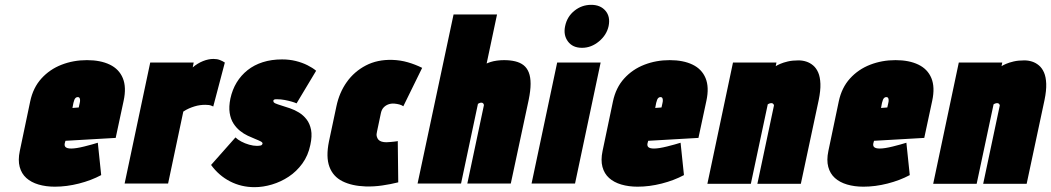

<svg xmlns="http://www.w3.org/2000/svg" viewBox="-20 -760 4352 795"><path d="M248 -166 251 -177 459 -189 492 -343Q504 -399 488.5 -436.5Q473 -474 434.5 -492.5Q396 -511 340 -511Q284 -511 235 -492Q186 -473 151.5 -435Q117 -397 105 -340L62 -135Q54 -97 61.5 -69Q69 -41 89 -23Q109 -5 139.5 4Q170 13 207 13Q256 13 307 0Q358 -13 399 -35L385 -169Q363 -162 329 -153.5Q295 -145 275 -145Q266 -145 260.5 -146.5Q255 -148 252 -150.5Q249 -153 248 -157Q247 -161 248 -166ZM310 -333 306 -315 280 -313 284 -334Q286 -342 288 -347Q290 -352 293.5 -355Q297 -358 302 -358Q307 -358 309 -355Q311 -352 311.5 -346.5Q312 -341 310 -333Z M863 -319 911 -501Q902 -507 890.5 -511.5Q879 -516 864 -516Q843 -516 820.5 -507Q798 -498 778 -481L782 -501H602L496 0H676L739 -298Q751 -306 762.5 -311Q774 -316 785.5 -319.5Q797 -323 808 -324.5Q819 -326 830 -326Q847 -326 855 -322.5Q863 -319 863 -319Z M1208 -332 1289 -467Q1275 -479 1253 -490Q1231 -501 1204.5 -507.5Q1178 -514 1148 -514Q1104 -514 1068 -502.5Q1032 -491 1005 -469.5Q978 -448 960 -418.5Q942 -389 934 -352Q927 -318 931 -292.5Q935 -267 946.5 -249Q958 -231 973.5 -218.5Q989 -206 1006 -198Q1023 -190 1037 -184.5Q1051 -179 1059.5 -174.5Q1068 -170 1067 -165Q1066 -162 1064 -160Q1062 -158 1059 -157.5Q1056 -157 1052.5 -156.5Q1049 -156 1044 -156Q1029 -156 1011.5 -161Q994 -166 979 -174Q964 -182 955 -191L854 -77Q886 -33 932.5 -9Q979 15 1034 15Q1069 15 1106 4Q1143 -7 1175.5 -28.5Q1208 -50 1232 -83Q1256 -116 1265 -160Q1273 -197 1268 -222.5Q1263 -248 1249.5 -265.5Q1236 -283 1218 -294Q1200 -305 1181 -311.5Q1162 -318 1145.5 -323Q1129 -328 1120 -332Q1111 -336 1112 -343Q1112 -345 1113 -346Q1114 -347 1116 -348Q1118 -349 1121 -349Q1124 -349 1128 -349Q1143 -349 1159 -346Q1175 -343 1188.5 -339Q1202 -335 1208 -332Z M1650 -320 1728 -479Q1700 -493 1669 -502Q1638 -511 1605 -512Q1543 -514 1495 -489Q1447 -464 1416 -420.5Q1385 -377 1373 -320L1342 -174Q1329 -110 1344 -69.5Q1359 -29 1398 -9.5Q1437 10 1494 12Q1528 13 1562.5 8Q1597 3 1629 -5L1627 -176Q1627 -176 1623 -175Q1619 -174 1611.5 -173.5Q1604 -173 1596 -172Q1588 -171 1580 -171Q1569 -171 1560.5 -173.5Q1552 -176 1547 -181.5Q1542 -187 1540 -195.5Q1538 -204 1541 -215L1557 -291Q1560 -306 1568.5 -315Q1577 -324 1588.5 -328Q1600 -332 1613 -331Q1624 -330 1633.5 -327.5Q1643 -325 1650 -320Z M1995 -497 2038 -700H1858L1709 0H1889L1959 -330Q1962 -332 1964.5 -333Q1967 -334 1969 -334.5Q1971 -335 1973 -335Q1976 -335 1978 -334Q1980 -333 1981.5 -331Q1983 -329 1983.5 -326.5Q1984 -324 1983 -321L1915 0H2095L2169 -346Q2177 -385 2177 -413Q2177 -441 2169.5 -460Q2162 -479 2148 -490Q2134 -501 2113.5 -506Q2093 -511 2067 -511Q2052 -511 2037.5 -509Q2023 -507 2012 -503.5Q2001 -500 1995 -497Z M2181 0H2361L2467 -501H2287ZM2428 -740Q2389 -740 2358.5 -715.5Q2328 -691 2320 -652Q2312 -615 2331.5 -588.5Q2351 -562 2390 -562Q2428 -562 2460 -588.5Q2492 -615 2500 -652Q2508 -691 2487 -715.5Q2466 -740 2428 -740Z M2661 -166 2664 -177 2872 -189 2905 -343Q2917 -399 2901.5 -436.5Q2886 -474 2847.5 -492.5Q2809 -511 2753 -511Q2697 -511 2648 -492Q2599 -473 2564.5 -435Q2530 -397 2518 -340L2475 -135Q2467 -97 2474.5 -69Q2482 -41 2502 -23Q2522 -5 2552.5 4Q2583 13 2620 13Q2669 13 2720 0Q2771 -13 2812 -35L2798 -169Q2776 -162 2742 -153.5Q2708 -145 2688 -145Q2679 -145 2673.5 -146.5Q2668 -148 2665 -150.5Q2662 -153 2661 -157Q2660 -161 2661 -166ZM2723 -333 2719 -315 2693 -313 2697 -334Q2699 -342 2701 -347Q2703 -352 2706.5 -355Q2710 -358 2715 -358Q2720 -358 2722 -355Q2724 -352 2724.5 -346.5Q2725 -341 2723 -333Z M3184 -320 3116 1H3296L3370 -346Q3378 -385 3377 -413Q3376 -441 3368 -459.5Q3360 -478 3347 -489Q3334 -500 3318.5 -505Q3303 -510 3286 -510Q3261 -510 3242 -505.5Q3223 -501 3210.5 -495.5Q3198 -490 3192 -486L3195 -501H3015L2909 1H3089L3159 -328Q3162 -330 3164.5 -331Q3167 -332 3169.5 -332.5Q3172 -333 3174 -333Q3177 -333 3179 -332Q3181 -331 3182.5 -329Q3184 -327 3184.5 -325Q3185 -323 3184 -320Z M3596 -166 3599 -177 3807 -189 3840 -343Q3852 -399 3836.5 -436.5Q3821 -474 3782.5 -492.5Q3744 -511 3688 -511Q3632 -511 3583 -492Q3534 -473 3499.5 -435Q3465 -397 3453 -340L3410 -135Q3402 -97 3409.5 -69Q3417 -41 3437 -23Q3457 -5 3487.5 4Q3518 13 3555 13Q3604 13 3655 0Q3706 -13 3747 -35L3733 -169Q3711 -162 3677 -153.5Q3643 -145 3623 -145Q3614 -145 3608.5 -146.5Q3603 -148 3600 -150.5Q3597 -153 3596 -157Q3595 -161 3596 -166ZM3658 -333 3654 -315 3628 -313 3632 -334Q3634 -342 3636 -347Q3638 -352 3641.5 -355Q3645 -358 3650 -358Q3655 -358 3657 -355Q3659 -352 3659.5 -346.5Q3660 -341 3658 -333Z M4119 -320 4051 1H4231L4305 -346Q4313 -385 4312 -413Q4311 -441 4303 -459.5Q4295 -478 4282 -489Q4269 -500 4253.5 -505Q4238 -510 4221 -510Q4196 -510 4177 -505.5Q4158 -501 4145.5 -495.5Q4133 -490 4127 -486L4130 -501H3950L3844 1H4024L4094 -328Q4097 -330 4099.5 -331Q4102 -332 4104.5 -332.5Q4107 -333 4109 -333Q4112 -333 4114 -332Q4116 -331 4117.5 -329Q4119 -327 4119.5 -325Q4120 -323 4119 -320Z"/></svg>

Font: Advent Pro Black
Style: Italic
Weight: 900
Italic angle: -12°
Version: Version 3.000